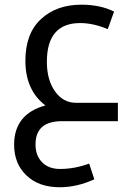

<svg xmlns="http://www.w3.org/2000/svg" viewBox="-20 -515 580 816"><path d="M172.9 -66.9C84.3 -42.5 40 13.2 40 100.1C40 153.8 57.5 197.3 92.5 230.7C127.5 264.1 174.6 280.8 233.9 280.8C282.7 280.8 331.7 269.5 380.9 247.1L358.9 180.2C317.5 195.5 276.2 203.1 234.9 203.1C203 203.1 177.7 193.6 158.9 174.6C140.2 155.5 130.9 130.4 130.9 99.1C130.9 33 168.3 0 243.2 0H481V-78.1H303.2C266.4 -78.1 236.6 -94.4 213.6 -127C190.7 -159.5 179.2 -201.2 179.2 -252C179.2 -362 226.4 -417 320.8 -417C357.9 -417 397 -408.4 438 -391.1L464.8 -465.8C425.5 -485.4 379.2 -495.1 326.2 -495.1C255.5 -495.1 198.2 -474.7 154.1 -433.8C109.9 -393 87.9 -334 87.9 -256.8C87.9 -173.5 116.2 -110.2 172.9 -66.9Z"/></svg>

Font: Droid Sans Arabic
Style: Regular
Weight: 400
Foundry: Ascender Corporation
Version: Version 1.00